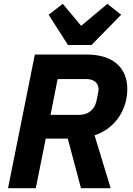

<svg xmlns="http://www.w3.org/2000/svg" viewBox="-20 -983 695 1003"><path d="M458 -748 613 -906 541 -963 404 -848 308 -963 234 -906 335 -748ZM219 -259H334L403 0H558L474 -276C585 -313 645 -413 645 -518C645 -632 567 -698 434 -698H162L22 0H167ZM244 -383 281 -570H431C475 -570 495 -546 495 -516C495 -505 490 -486 484 -456C474 -407 438 -383 393 -383Z"/></svg>

Font: LVC Sans
Style: Bold Italic
Weight: 700
Italic angle: -11.31°
Designer: Mike Abbink, Paul van der Laan, Pieter van Rosmalen
Foundry: Bold Monday
Version: Version 3.0